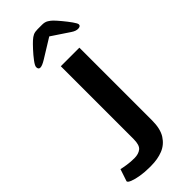

<svg xmlns="http://www.w3.org/2000/svg" viewBox="-346 -681 892 892"><g transform="rotate(-45 99.5 -235.0)"><path d="M39 176Q10 176 -17.5 171.5Q-45 167 -62.5 160Q-80 153 -80 146L-60 86Q-48 89 -25.5 92.5Q-3 96 22 96Q49 96 65.5 83Q82 70 82 30V-448H204V30Q204 85 183.5 117Q163 149 129 162.5Q95 176 52 176ZM-2 -526Q-2 -535 13 -555Q28 -575 46.5 -595Q65 -615 75 -624Q88 -636 99 -641Q110 -646 127 -646H157Q175 -646 187 -638.5Q199 -631 207 -623Q218 -612 235 -591.5Q252 -571 265.5 -552Q279 -533 279 -526Q279 -515 263.5 -514Q248 -513 229 -526L142 -584L48 -526Q-2 -495 -2 -526Z"/></g></svg>

Font: Goldman
Style: Regular
Weight: 400
Designer: Jaikishan Patel
Version: Version 1.000; ttfautohint (v1.8.3)